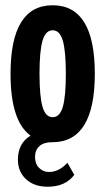

<svg xmlns="http://www.w3.org/2000/svg" viewBox="-20 -530 400 729"><path d="M340 -250Q340 9 180 10H177Q146 10 129.5 25Q113 40 113 66Q113 92 128.5 107.5Q144 123 166 123Q204 123 236 88L262 134Q228 179 161 179Q110 179 79 150.5Q48 122 48 76Q48 14 96 -15Q20 -70 20 -250Q20 -510 180 -510Q340 -510 340 -250ZM141.5 -124.5Q153 -85 180 -85Q207 -85 218.5 -124.5Q230 -164 230 -250Q230 -336 218.5 -375.5Q207 -415 180 -415Q153 -415 141.5 -375.5Q130 -336 130 -250Q130 -164 141.5 -124.5Z"/></svg>

Font: Gully ECD Medium
Style: Regular
Weight: 500
Width: 2
Designer: jaikishan Patel
Foundry: MagicType
Version: Version 1.000;Glyphs 3.2 (3242)